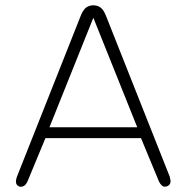

<svg xmlns="http://www.w3.org/2000/svg" viewBox="-20 -696 703 724"><path d="M44 -30 285 -638Q294 -660 305.5 -668Q317 -676 332 -676Q347 -676 358.5 -668Q370 -660 379 -638L620 -30Q622 -23 623 -16Q624 -9 621 -3Q618 3 611 6Q599 11 591 4Q583 -3 578 -15L508 -184L536 -175H126L155 -184L85 -15Q78 2 68.5 6Q59 10 52 7Q47 5 43.5 0.5Q40 -4 40 -11.5Q40 -19 44 -30ZM164 -210 141 -216H521L500 -210L332 -629Z"/></svg>

Font: SN Pro Thin
Style: Regular
Weight: 200
Designer: Tobias Whetton
Foundry: Supernotes
Version: Version 1.003;Glyphs 3.3 (3324)